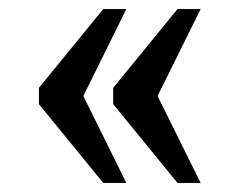

<svg xmlns="http://www.w3.org/2000/svg" viewBox="-20 -482 529 424"><path d="M372 -78H423L328 -270L423 -462H372L230 -288V-252ZM208 -78H259L164 -270L259 -462H208L66 -288V-252Z"/></svg>

Font: Noto Serif Hebrew SemiCondensed Medium
Style: Regular
Weight: 500
Width: 4
Designer: Monotype Design Team
Foundry: Monotype Imaging Inc.
Version: Version 2.004